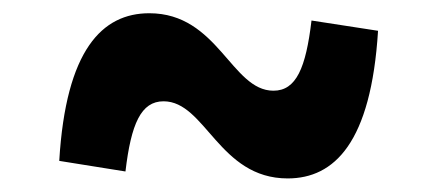

<svg xmlns="http://www.w3.org/2000/svg" viewBox="-20 -479 660 290"><path d="M414.5 -209.5C485 -209.5 540.5 -263.5 551 -432.5L450.5 -448C442 -376.5 427.5 -342 393 -342C329.5 -342 309.5 -459 205.5 -459C134.5 -459 79.5 -404 69.5 -236L169.5 -220C178 -292 193 -326 227 -326C290.5 -326 310.5 -209.5 414.5 -209.5Z"/></svg>

Font: Monaspace Argon
Style: Bold
Weight: 700
Designer: Riley Cran & the Lettermatic Team
Foundry: Lettermatic
Version: Version 1.000 (Monaspace Argon)